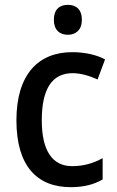

<svg xmlns="http://www.w3.org/2000/svg" viewBox="-20 -765 483 795"><path d="M261 -745C227 -745 203 -726 203 -683C203 -641 227 -621 261 -621C294 -621 319 -641 319 -683C319 -726 295 -745 261 -745ZM273 10C327 10 369 -1 405 -22V-110C368 -90 328 -77 279 -77C196 -77 153 -142 153 -267C153 -396 195 -462 281 -462C314 -462 351 -451 384 -436L415 -519C382 -537 334 -549 279 -549C138 -549 48 -456 48 -267C48 -78 133 10 273 10Z"/></svg>

Font: Noto Sans Arabic UI SmCn Md
Style: Regular
Weight: 500
Width: 4
Designer: Monotype Design Team, Nadine Chahine and Nizar Qandah
Foundry: Monotype Imaging Inc.
Version: Version 2.010